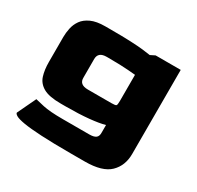

<svg xmlns="http://www.w3.org/2000/svg" viewBox="-137 -606 965 941"><g transform="rotate(30 345.5 -136.0)"><path d="M369 176Q266 176 201 172.5Q136 169 101 163Q66 157 53 149.5Q40 142 40 135L90 30Q101 33 139 41.5Q177 50 250 50H401Q427 50 438.5 41Q450 32 449 10V-31Q418 -22 362.5 -16.5Q307 -11 233 -11H204Q138 -11 105.5 -29.5Q73 -48 62.5 -81Q52 -114 52 -160V-300Q52 -324 57.5 -350Q63 -376 78.5 -398Q94 -420 124.5 -434Q155 -448 204 -448H234Q304 -448 348 -446Q392 -444 418.5 -441Q445 -438 463 -435L489 -448H631V28Q631 94 589 135Q547 176 449 176ZM285 -137H418Q441 -137 445 -141Q449 -145 449 -167V-315Q427 -317 406.5 -318.5Q386 -320 360.5 -321Q335 -322 296 -322H285Q237 -322 237 -282V-177Q236 -137 285 -137Z"/></g></svg>

Font: Goldman
Style: Bold
Weight: 700
Designer: Jaikishan Patel
Version: Version 1.000; ttfautohint (v1.8.3)